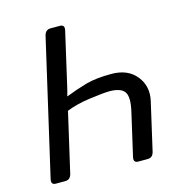

<svg xmlns="http://www.w3.org/2000/svg" viewBox="-104 -794 839 888"><g transform="rotate(-15 315.0 -350.0)"><path d="M55.2 0Q30.8 0 37.1 -26.9L186 -673.3Q192.4 -700.2 216.8 -700.2H261.7Q286.1 -700.2 279.8 -673.3L220.7 -415.5Q216.8 -397.9 210.4 -376.5H212.4Q263.2 -396.5 311.3 -410.2Q359.4 -423.8 433.6 -423.8Q512.7 -423.8 553 -373.3Q593.3 -322.8 577.6 -254.9L525.4 -26.9Q519 0 494.6 0H449.7Q425.3 0 431.6 -26.9L478.5 -231.4Q494.1 -298.8 476.3 -323.7Q458.5 -348.6 404.3 -348.6Q377 -348.6 309.6 -339.4Q242.2 -330.1 196.3 -311L130.9 -26.9Q124.5 0 100.1 0Z"/></g></svg>

Font: Istok Web
Style: BoldItalic
Weight: 700
Italic angle: -13°
Designer: Andrey V. Panov
Foundry: Andrey V. Panov
Version: Version 1.0.2g